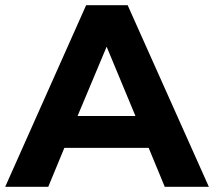

<svg xmlns="http://www.w3.org/2000/svg" viewBox="-29 -720 825 740"><path d="M270 -273H493L382 -540ZM544 -150H219L157 0H-9L303 -700H463L776 0H606Z"/></svg>

Font: Montserrat Z
Style: Bold
Weight: 700
Designer: Julieta Ulanovsky
Foundry: Julieta Ulanovsky
Version: Version 8.000